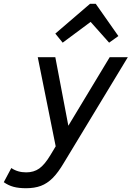

<svg xmlns="http://www.w3.org/2000/svg" viewBox="-97 -775 697 1017"><path d="M41 222Q2 222 -25.5 214.5Q-53 207 -77 190L-37 115Q-4 138 42 138Q82 138 111 117.5Q140 97 171 45L198 0L103 -472H196L265 -109L484 -472H580L241 88Q211 139 182 168Q153 197 119.5 209.5Q86 222 41 222ZM235 -549 196 -597 380 -755H410L530 -584L481 -549L383 -659Z"/></svg>

Font: Sometype Mono Medium
Style: Italic
Weight: 500
Italic angle: -12°
Monospace: yes
Designer: Ryoichi Tsunekawa
Foundry: Dharma Type
Version: Version 1.000; ttfautohint (v1.8.3)